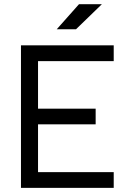

<svg xmlns="http://www.w3.org/2000/svg" viewBox="-20 -914 626 934"><path d="M82 0V-693.4H533.2V-616.7H165V-385.3H445.3V-309.1H165V-76.7H533.2V0ZM255.9 -771.5 364.3 -893.6H475.6L349.6 -771.5Z"/></svg>

Font: Cascadia Mono SemiLight
Style: Regular
Weight: 350
Monospace: yes
Designer: Aaron Bell
Foundry: Saja Typeworks
Version: Version 2404.023; ttfautohint (v1.8.4)